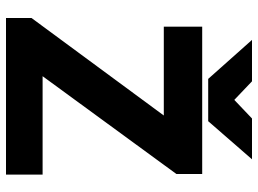

<svg xmlns="http://www.w3.org/2000/svg" viewBox="-130 -730 860 640"><g transform="rotate(90 300.0 -410.0)"><path d="M562 0V-122H234L560 -568V-654H69V-526H365L40 -85V0ZM313 -761 251 -820H113L243 -674H384L511 -820H375Z"/></g></svg>

Font: Falling Sky
Style: Bd+
Weight: 400
Designer: Paul D. Hunt
Foundry: Adobe Systems Incorporated
Version: Version 1.02